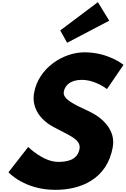

<svg xmlns="http://www.w3.org/2000/svg" viewBox="-20 -1749 1172 1791"><path d="M542 -1465 606 -1350 999 -1556 893 -1729ZM768 -1261C568 -1261 339 -1114 298 -883C275 -754 342 -639 478 -565C612 -491 738 -451 722 -361C702 -245 583 -239 521 -239C383 -239 243 -378 243 -378L59 -142C59 -142 206 22 496 22C738 22 980 -81 1032 -377C1061 -539 931 -656 803 -714C673 -774 563 -824 575 -893C587 -961 647 -1004 743 -1004C871 -1004 978 -918 978 -918L1132 -1144C1132 -1144 993 -1261 768 -1261Z"/></svg>

Font: Hussar Dziwak
Style: Kur
Weight: 400
Version: Version 1.022